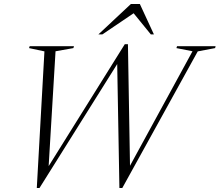

<svg xmlns="http://www.w3.org/2000/svg" viewBox="-20 -938 1107 968"><path d="M950.5 -679.5 869.5 -695.5 872.5 -705H1067L1064.5 -695.5L977 -679L596.5 10H582L570.5 -637.5L591.5 -648L179 10H165.5L204 -679L126.5 -695.5L129.5 -705H353L350 -695.5L260 -679.5L223.5 -70.5L200 -60L609 -715H625L636 -69L614.5 -64ZM476 -764.5 640 -918H685L756 -764.5H740.5L644.5 -882.5H670.5L496 -764.5Z"/></svg>

Font: Newsreader 60pt Light
Style: Italic
Weight: 300
Italic angle: -17°
Designer: Hugues Gentile
Foundry: Production Type
Version: Version 1.003